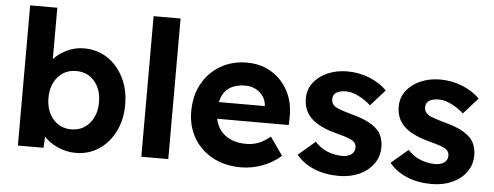

<svg xmlns="http://www.w3.org/2000/svg" viewBox="-50 -869 2589 1007"><g transform="rotate(5 1245.0 -365.0)"><path d="M376 10Q326 10 281 -10.5Q236 -31 209 -61L206 -2H71V-740H214V-469Q240 -499 282.5 -519.5Q325 -540 372 -540Q442 -540 496 -504.5Q550 -469 581.5 -406.5Q613 -344 613 -265Q613 -185 582 -123Q551 -61 497.5 -25.5Q444 10 376 10ZM342 -111Q401 -111 438 -154Q475 -197 475 -265Q475 -333 438.5 -375.5Q402 -418 342 -418Q283 -418 246 -375.5Q209 -333 209 -265Q209 -197 246 -154Q283 -111 342 -111Z M721 0V-740H863V0Z M1247 10Q1161 10 1096.5 -25Q1032 -60 996.5 -121Q961 -182 961 -260Q961 -343 996 -406Q1031 -469 1092 -504.5Q1153 -540 1231 -540Q1303 -540 1359.5 -506Q1416 -472 1447.5 -412.5Q1479 -353 1478 -277L1477 -233H1100Q1111 -178 1153.5 -146.5Q1196 -115 1262 -115Q1297 -115 1326 -126Q1355 -137 1389 -164L1456 -69Q1413 -31 1357.5 -10.5Q1302 10 1247 10ZM1233 -419Q1123 -419 1101 -321H1343V-324Q1340 -365 1308.5 -392Q1277 -419 1233 -419Z M1761 10Q1688 10 1630.5 -14Q1573 -38 1537 -82L1626 -158Q1656 -125 1694 -110.5Q1732 -96 1771 -96Q1800 -96 1818 -109.5Q1836 -123 1836 -146Q1836 -168 1818 -180Q1800 -193 1734 -210Q1633 -236 1591 -281Q1554 -320 1554 -380Q1554 -428 1582 -464Q1610 -500 1656.5 -520Q1703 -540 1758 -540Q1820 -540 1875 -518Q1930 -496 1968 -458L1892 -373Q1864 -399 1828 -417Q1792 -435 1763 -435Q1692 -435 1692 -387Q1692 -364 1713 -349Q1723 -343 1745 -335Q1767 -327 1804 -317Q1898 -292 1938 -251Q1955 -233 1963 -209.5Q1971 -186 1971 -159Q1971 -110 1943.5 -71.5Q1916 -33 1868.5 -11.5Q1821 10 1761 10Z M2250 10Q2177 10 2119.5 -14Q2062 -38 2026 -82L2115 -158Q2145 -125 2183 -110.5Q2221 -96 2260 -96Q2289 -96 2307 -109.5Q2325 -123 2325 -146Q2325 -168 2307 -180Q2289 -193 2223 -210Q2122 -236 2080 -281Q2043 -320 2043 -380Q2043 -428 2071 -464Q2099 -500 2145.5 -520Q2192 -540 2247 -540Q2309 -540 2364 -518Q2419 -496 2457 -458L2381 -373Q2353 -399 2317 -417Q2281 -435 2252 -435Q2181 -435 2181 -387Q2181 -364 2202 -349Q2212 -343 2234 -335Q2256 -327 2293 -317Q2387 -292 2427 -251Q2444 -233 2452 -209.5Q2460 -186 2460 -159Q2460 -110 2432.5 -71.5Q2405 -33 2357.5 -11.5Q2310 10 2250 10Z"/></g></svg>

Font: Readex Pro SemiBold
Style: Regular
Weight: 600
Designer: Bonnie Shaver-Troup, Thomas Jockin
Foundry: Lexend
Version: Version 1.204; ttfautohint (v1.8.4.7-5d5b)